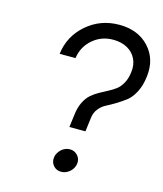

<svg xmlns="http://www.w3.org/2000/svg" viewBox="-114 -840 796 935"><g transform="rotate(15 284.0 -372.5)"><path d="M265 -211 273 -273Q277 -311 290.5 -338.5Q304 -366 322 -381.5Q340 -397 360.5 -408.5Q381 -420 401.5 -430.5Q422 -441 439.5 -454Q457 -467 470 -490.5Q483 -514 487 -547Q492 -585 477.5 -614.5Q463 -644 433 -660.5Q403 -677 362 -677Q302 -677 258.5 -639Q215 -601 207 -543H127Q138 -634 207.5 -694.5Q277 -755 372 -755Q467 -755 522 -695.5Q577 -636 566 -547Q561 -501 543.5 -467Q526 -433 504 -416Q482 -399 456.5 -383.5Q431 -368 410 -357.5Q389 -347 373.5 -327.5Q358 -308 355 -282L346 -211ZM282 10Q258 10 243 -7Q228 -24 231 -49Q232 -60 238.5 -71Q245 -82 253.5 -90Q262 -98 273.5 -102.5Q285 -107 296 -107Q320 -107 335.5 -89.5Q351 -72 348 -49Q346 -33 336.5 -19.5Q327 -6 312.5 2Q298 10 282 10Z"/></g></svg>

Font: Orkney
Style: Italic
Weight: 400
Italic angle: -7°
Designer: Samuel Oakes and Alfredo Marco Pradil
Foundry: Alfredo Marco Pradil
Version: 1.0; ttfautohint (v1.5)